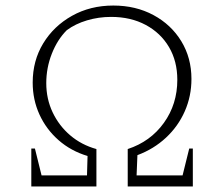

<svg xmlns="http://www.w3.org/2000/svg" viewBox="-20 -673 810 693"><path d="M93 0V-137H106L130 -40H294L296 -110Q236 -128 191.5 -167Q147 -206 122.5 -259.5Q98 -313 98 -375Q98 -454 136 -516.5Q174 -579 240 -616Q306 -653 389 -653Q470 -653 534 -618.5Q598 -584 634.5 -524Q671 -464 671 -388Q671 -326 647 -271.5Q623 -217 579 -176Q535 -135 476 -113L473 -40H639L663 -137H676V0H441V-135Q523 -162 571.5 -229.5Q620 -297 620 -385Q620 -452 590 -503Q560 -554 506 -583Q452 -612 381 -612Q336 -612 294 -599.5Q252 -587 221 -564Q187 -530 167 -479Q147 -428 147 -373Q147 -316 170 -267.5Q193 -219 233.5 -184.5Q274 -150 328 -135V0Z"/></svg>

Font: Piazzolla ExtraLight
Style: Regular
Weight: 200
Designer: Juan Pablo del Peral
Foundry: Huerta Tipografica
Version: Version 1.330